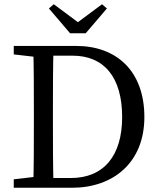

<svg xmlns="http://www.w3.org/2000/svg" viewBox="-20 -887 750 907"><path d="M45 0H185V-55H175L45 -40V0ZM137 0H233C230 -103 230 -207 230 -322V-360C230 -465 230 -569 233 -670H137C140 -567 140 -463 140 -360V-322C140 -205 140 -101 137 0ZM185 0H320C514 0 662 -118 662 -334C662 -552 530 -670 340 -670H185V-624H323C471 -624 557 -523 557 -334C557 -152 471 -46 314 -46H185V0ZM45 -630 175 -615H185V-670H45V-630ZM234 -867 211 -847 311 -730H385L485 -847L462 -867L306 -751H390L234 -867Z"/></svg>

Font: Source Serif Variable
Style: Regular
Weight: 389
Designer: Frank Grießhammer
Foundry: Adobe Systems Incorporated
Version: Version 3.001;hotconv 1.0.111;makeotfexe 2.5.65597